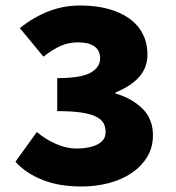

<svg xmlns="http://www.w3.org/2000/svg" viewBox="-20 -666 640 698"><path d="M276 12Q195 12 134.5 -12Q74 -36 36 -78L114 -186Q146 -159 184 -142.5Q222 -126 258 -126Q305 -126 334.5 -141Q364 -156 364 -186Q364 -204 356.5 -218Q349 -232 329 -242Q309 -252 275 -257Q241 -262 188 -262V-382Q274 -382 309 -401.5Q344 -421 344 -454Q344 -483 323 -497.5Q302 -512 264 -512Q229 -512 200 -499Q171 -486 138 -460L52 -564Q101 -603 155.5 -624.5Q210 -646 272 -646Q327 -646 372 -634Q417 -622 449 -599.5Q481 -577 498.5 -543.5Q516 -510 516 -467Q516 -421 486.5 -387Q457 -353 400 -330V-326Q459 -309 497.5 -271.5Q536 -234 536 -174Q536 -129 514.5 -94.5Q493 -60 457 -36Q421 -12 374 0Q327 12 276 12Z"/></svg>

Font: Source Code Pro Black
Style: Regular
Weight: 900
Monospace: yes
Designer: Paul D. Hunt, Teo Tuominen
Foundry: Adobe Systems Incorporated
Version: Version 2.030;PS 1.000;hotconv 16.6.51;makeotf.lib2.5.65220